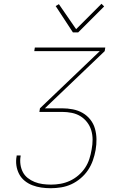

<svg xmlns="http://www.w3.org/2000/svg" viewBox="-20 -986 640 1014"><path d="M248 8Q222 8 198 4.5Q174 1 151.5 -7.5Q129 -16 110.5 -31Q92 -46 81 -67Q70 -88 66.5 -112.5Q63 -137 68 -162V-165H89V-162Q85 -140 88 -118Q91 -96 100.5 -77.5Q110 -59 126.5 -46Q143 -33 163 -25Q183 -17 205 -14Q227 -11 250 -11Q275 -11 300 -15.5Q325 -20 349 -31Q373 -42 394 -60Q415 -78 429.5 -100Q444 -122 452 -147Q460 -172 464 -197Q469 -223 469 -248.5Q469 -274 462 -297.5Q455 -321 440 -340.5Q425 -360 404.5 -372.5Q384 -385 359 -390Q334 -395 308 -395H188L191 -414L507 -716H161L164 -735H536L533 -716L217 -414H308Q337 -414 365 -408.5Q393 -403 416.5 -389.5Q440 -376 457 -354.5Q474 -333 481.5 -306.5Q489 -280 489.5 -251.5Q490 -223 485 -194Q480 -166 470.5 -139Q461 -112 445 -88Q429 -64 406 -44.5Q383 -25 357 -13Q331 -1 303 3.5Q275 8 248 8ZM365 -815 274 -954 291 -964 382 -832 516 -966 530 -952 393 -815Z"/></svg>

Font: Iosevka Thin Extended Oblique
Style: Regular
Weight: 100
Width: 7
Italic angle: -9°
Monospace: yes
Designer: Belleve Invis
Foundry: Belleve Invis
Version: Version 32.5.0; ttfautohint (v1.8.4)